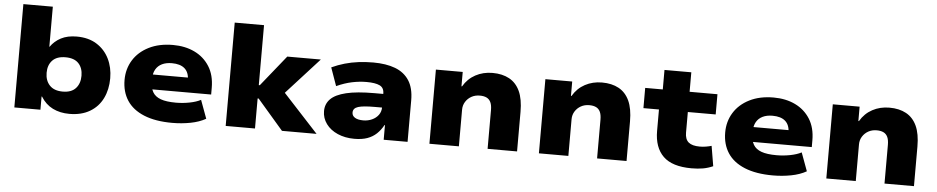

<svg xmlns="http://www.w3.org/2000/svg" viewBox="-41 -999 6369 1305"><g transform="rotate(5 3143.5 -347.0)"><path d="M451 11Q387 11 337.5 -13.5Q288 -38 256 -90H253V0H75V-705H276V-432H278Q305 -471 349 -494Q393 -517 456 -517Q536 -517 592 -482Q648 -447 677.5 -387.5Q707 -328 707 -254Q707 -177 677.5 -117Q648 -57 590.5 -23Q533 11 451 11ZM393 -136Q452 -136 481.5 -168.5Q511 -201 511 -254Q511 -307 481.5 -338.5Q452 -370 392 -370Q333 -370 303 -338.5Q273 -307 273 -254Q273 -201 303.5 -168.5Q334 -136 393 -136Z M1153 11Q1038 11 960 -21Q882 -53 843.5 -112Q805 -171 805 -252Q805 -327 842 -387Q879 -447 948.5 -482Q1018 -517 1113 -517Q1196 -517 1260.5 -486Q1325 -455 1362.5 -395.5Q1400 -336 1400 -250V-204H965V-305H1248L1234 -288Q1233 -341 1203 -367Q1173 -393 1116 -393Q1077 -393 1049 -379.5Q1021 -366 1006 -340Q991 -314 991 -277V-257Q991 -213 1007.5 -184.5Q1024 -156 1062 -142Q1100 -128 1166 -128Q1213 -128 1259 -137Q1305 -146 1335 -162L1381 -37Q1337 -12 1277 -0.5Q1217 11 1153 11Z M1517 0V-705H1717V-296H1724L1893 -506H2122L1871 -230L1877 -282L2137 0H1901L1724 -205H1717V0Z M2395 11Q2332 11 2281.5 -11Q2231 -33 2202.5 -72Q2174 -111 2174 -159Q2174 -208 2207 -241.5Q2240 -275 2312.5 -292.5Q2385 -310 2504 -310H2589V-217H2515Q2476 -217 2448 -214.5Q2420 -212 2402.5 -206.5Q2385 -201 2376.5 -191Q2368 -181 2368 -166Q2368 -144 2388 -131.5Q2408 -119 2445 -119Q2477 -119 2504.5 -131.5Q2532 -144 2548.5 -166.5Q2565 -189 2565 -220V-313Q2565 -352 2535 -366.5Q2505 -381 2445 -381Q2397 -381 2346.5 -370.5Q2296 -360 2241 -335L2197 -459Q2240 -479 2285.5 -492Q2331 -505 2379.5 -511Q2428 -517 2479 -517Q2567 -517 2629 -493.5Q2691 -470 2724.5 -418.5Q2758 -367 2758 -283V0H2595V-100H2592Q2573 -65 2546.5 -40Q2520 -15 2483.5 -2Q2447 11 2395 11Z M2907 0V-506H3090V-408H3094Q3125 -461 3177 -489Q3229 -517 3293 -517Q3360 -517 3407.5 -491Q3455 -465 3480 -411Q3505 -357 3505 -270V0H3304V-264Q3304 -298 3294.5 -318Q3285 -338 3266.5 -347Q3248 -356 3220 -356Q3188 -356 3163 -342Q3138 -328 3123 -304Q3108 -280 3108 -250V0Z M3654 0V-506H3837V-408H3841Q3872 -461 3924 -489Q3976 -517 4040 -517Q4107 -517 4154.5 -491Q4202 -465 4227 -411Q4252 -357 4252 -270V0H4051V-264Q4051 -298 4041.5 -318Q4032 -338 4013.5 -347Q3995 -356 3967 -356Q3935 -356 3910 -342Q3885 -328 3870 -304Q3855 -280 3855 -250V0Z M4696 11Q4564 11 4502.5 -49Q4441 -109 4441 -222V-368H4335V-506H4455V-639H4638V-506H4828V-368H4638V-227Q4638 -182 4662.5 -161.5Q4687 -141 4739 -141Q4760 -141 4781 -144.5Q4802 -148 4819 -153L4842 -16Q4808 -1 4773.5 5Q4739 11 4696 11Z M5251 11Q5136 11 5058 -21Q4980 -53 4941.5 -112Q4903 -171 4903 -252Q4903 -327 4940 -387Q4977 -447 5046.5 -482Q5116 -517 5211 -517Q5294 -517 5358.5 -486Q5423 -455 5460.5 -395.5Q5498 -336 5498 -250V-204H5063V-305H5346L5332 -288Q5331 -341 5301 -367Q5271 -393 5214 -393Q5175 -393 5147 -379.5Q5119 -366 5104 -340Q5089 -314 5089 -277V-257Q5089 -213 5105.5 -184.5Q5122 -156 5160 -142Q5198 -128 5264 -128Q5311 -128 5357 -137Q5403 -146 5433 -162L5479 -37Q5435 -12 5375 -0.5Q5315 11 5251 11Z M5615 0V-506H5798V-408H5802Q5833 -461 5885 -489Q5937 -517 6001 -517Q6068 -517 6115.5 -491Q6163 -465 6188 -411Q6213 -357 6213 -270V0H6012V-264Q6012 -298 6002.5 -318Q5993 -338 5974.5 -347Q5956 -356 5928 -356Q5896 -356 5871 -342Q5846 -328 5831 -304Q5816 -280 5816 -250V0Z"/></g></svg>

Font: Nunito Sans 7pt SemiExpanded Black
Style: Regular
Weight: 900
Width: 6
Designer: Vernon Adams
Foundry: Vernon Adams
Version: Version 3.101;gftools[0.9.27]